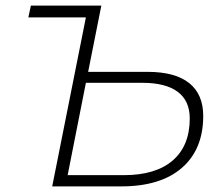

<svg xmlns="http://www.w3.org/2000/svg" viewBox="-20 -664 790 684"><path d="M704 -251Q704 -132 628 -66Q552 0 412 0H166L286 -602H81L90 -644H341L294 -408H506Q604 -408 654 -368Q704 -328 704 -251ZM656 -242Q656 -305 613 -337Q570 -369 487 -369H286L221 -40H421Q535 -40 595.5 -92.5Q656 -145 656 -242Z"/></svg>

Font: Montserrat Ace
Style: Light Italic
Weight: 300
Italic angle: -11.3°
Designer: Julieta Ulanovsky
Foundry: Julieta Ulanovsky
Version: Version 1